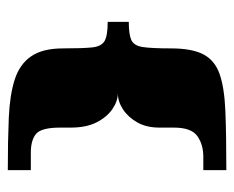

<svg xmlns="http://www.w3.org/2000/svg" viewBox="-74 -488 600 492"><g transform="rotate(-90 226.0 -242.0)"><path d="M145 -96V-133Q145 -167 158.5 -190.5Q172 -214 192 -227Q212 -240 233 -240Q213 -240 192.5 -254Q172 -268 158.5 -294.5Q145 -321 145 -361V-388Q145 -436 129 -449.5Q113 -463 81 -463H36Q36 -466 36 -479.5Q36 -493 36 -506.5Q36 -520 36 -522Q112 -522 170 -519.5Q228 -517 267.5 -504.5Q307 -492 327.5 -462.5Q348 -433 348 -380Q348 -330 350.5 -306Q353 -282 367 -274Q381 -266 416 -266Q416 -264 416 -251.5Q416 -239 416 -226.5Q416 -214 416 -212Q384 -212 369.5 -205.5Q355 -199 351.5 -176.5Q348 -154 348 -104Q348 -51 333 -21.5Q318 8 283 20.5Q248 33 187.5 35.5Q127 38 36 38Q36 35 36 22Q36 9 36 -5Q36 -19 36 -21Q45 -21 54 -21Q63 -21 70 -21Q102 -21 123.5 -36.5Q145 -52 145 -96Z"/></g></svg>

Font: Genos Thin ExtraBold
Style: Regular
Weight: 800
Version: Version 1.010